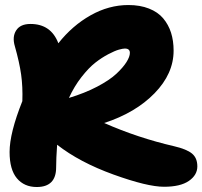

<svg xmlns="http://www.w3.org/2000/svg" viewBox="-20 -730 804 763"><path d="M126 13.2Q76.2 13.2 47.1 -21.5Q18.1 -56.2 18.1 -126Q18.1 -201.2 68.8 -328.1Q70.8 -384.8 64 -433.6Q57.1 -482.4 39.1 -545.9Q27.8 -583.5 44.2 -609.1Q60.5 -634.8 101.1 -634.8Q182.6 -634.8 211.9 -558.1Q267.6 -628.4 340.1 -669.2Q412.6 -710 490.2 -710Q536.6 -710 572 -696Q607.4 -682.1 628.4 -657.2Q649.4 -632.3 659.7 -600.1Q669.9 -567.9 669.9 -528.8Q669.9 -437 594.2 -359.4Q518.6 -281.7 394 -241.2Q528.3 -182.1 671.9 -148.9Q722.2 -137.2 743.2 -119.6Q764.2 -102.1 764.2 -68.8Q764.2 -34.2 730.5 -11Q696.8 12.2 631.8 12.2Q565.4 12.2 430.9 -36.4Q296.4 -85 207 -154.8Q203.1 -99.1 203.1 -64.9Q203.1 13.2 126 13.2ZM476.1 -537.1Q468.3 -537.1 452.4 -532.7Q436.5 -528.3 410.4 -514.6Q384.3 -501 358.4 -480.7Q332.5 -460.4 303.7 -423.6Q274.9 -386.7 253.9 -340.8Q316.9 -359.9 366.2 -385.7Q415.5 -411.6 442.4 -436.8Q469.2 -461.9 482.7 -483.4Q496.1 -504.9 496.1 -520Q496.1 -537.1 476.1 -537.1Z"/></svg>

Font: Shantell Sans Irregular
Style: Regular
Weight: 800
Designer: Stephen Nixon, Anya Danilova, Shantell Martin
Foundry: Arrow Type
Version: Version 1.006;[9816181b4]